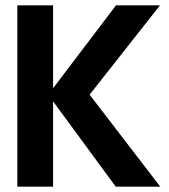

<svg xmlns="http://www.w3.org/2000/svg" viewBox="-20 -700 632 720"><path d="M45 -680H179V-369L415 -680H580L316 -345L581 0H414L179 -320V0H45Z"/></svg>

Font: CyStack Display
Style: Bold
Weight: 700
Designer: Weizhong Zhang
Foundry: 本地遙控
Version: Version 1.000;Glyphs 3.1.2 (3151)